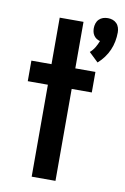

<svg xmlns="http://www.w3.org/2000/svg" viewBox="-87 -823 569 874"><g transform="rotate(10 197.5 -385.5)"><path d="M328 -564 285 -605Q298 -616 307 -631Q316 -646 322 -662Q313 -664 305.5 -669Q298 -674 293 -681.5Q288 -689 286 -697.5Q284 -706 284 -715Q284 -726 287.5 -737Q291 -748 299 -756Q307 -764 317.5 -767.5Q328 -771 340 -771Q351 -771 361.5 -767.5Q372 -764 380 -756Q388 -748 391.5 -737Q395 -726 395 -715Q395 -694 391 -673Q387 -652 378.5 -632.5Q370 -613 357 -595.5Q344 -578 328 -564ZM123 0V-425H30V-520H123V-735H233V-520H326V-425H233V0Z"/></g></svg>

Font: Iosevka QP
Style: Bold
Weight: 700
Designer: Belleve Invis
Foundry: Belleve Invis
Version: Version 20.0.0; ttfautohint (v1.8.4)